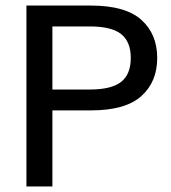

<svg xmlns="http://www.w3.org/2000/svg" viewBox="-20 -670 615 690"><path d="M168.3 0H75V-650H306.7Q430.8 -650 487.9 -598.8Q545 -547.5 545 -461.7Q545 -375.8 487.9 -324.6Q430.8 -273.3 306.7 -273.3H168.3ZM168.3 -575V-348.3H302.5Q380.8 -348.3 415.4 -375.8Q450 -403.3 450 -461.7Q450 -520 415.4 -547.5Q380.8 -575 302.5 -575Z"/></svg>

Font: Familjen Grotesk Variable
Style: Regular
Weight: 400
Designer: Anders Wikstroem, Jonas Baeckman, Matilda Gysing, Kristian Moeller
Foundry: Familjen STHLM AB
Version: Version 2.000